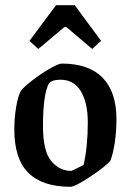

<svg xmlns="http://www.w3.org/2000/svg" viewBox="-20 -707 502 737"><path d="M35 -209Q35 -254 42 -296Q49 -338 60 -358Q71 -373 104 -398.5Q137 -424 171 -443.5Q205 -463 217 -463Q321 -463 374 -408.5Q427 -354 427 -250Q427 -202 420.5 -159.5Q414 -117 404 -91Q387 -69 327.5 -29.5Q268 10 250 10Q143 10 89 -43.5Q35 -97 35 -209ZM301 -74Q317 -145 317 -237Q317 -312 290.5 -356.5Q264 -401 212 -401Q190 -401 176 -394Q162 -387 153.5 -342Q145 -297 145 -223Q145 -127 176.5 -89Q208 -51 254 -51Q260 -53 301 -74ZM93 -550 195 -687H267L368 -550L334 -519L235 -603H227L127 -519Z"/></svg>

Font: Grenze Medium
Style: Regular
Weight: 500
Designer: Renata Polastri
Foundry: Omnibus-Type
Version: Version 1.002; ttfautohint (v1.8)